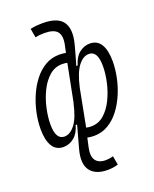

<svg xmlns="http://www.w3.org/2000/svg" viewBox="-175 -838 935 1168"><g transform="rotate(-20 293.0 -254.5)"><path d="M316.4 232.9Q236.8 232.9 203.9 187.5Q170.9 142.1 194.8 53.7Q201.7 28.8 213.1 -12.9Q224.6 -54.7 233.9 -88.4V-90.8H225.1Q211.4 -40.5 180.2 -15.4Q148.9 9.8 111.3 9.8Q63.5 9.8 39.8 -29.3Q16.1 -68.4 16.1 -139.2Q16.1 -188.5 27.1 -242.2Q38.1 -295.9 59.8 -346.7Q81.5 -397.5 113 -438.2Q144.5 -479 185.8 -503.2Q227.1 -527.3 277.3 -527.3Q297.4 -527.3 319.8 -523.4L329.6 -569.3Q342.3 -627.4 320.3 -654.5Q298.3 -681.6 237.8 -681.6Q204.6 -681.6 178.2 -675.8L168 -733.9Q189 -738.8 210 -740.5Q231 -742.2 247.1 -742.2Q343.3 -742.2 377 -695.6Q410.6 -648.9 388.7 -559.6Q384.8 -543.9 377.9 -519Q371.1 -494.1 363.8 -468.8Q356.4 -443.4 351.6 -427.2H360.8Q374.5 -477.5 405.8 -502.4Q437 -527.3 474.1 -527.3Q522.5 -527.3 546.1 -488.5Q569.8 -449.7 569.8 -378.4Q569.8 -329.6 558.8 -275.9Q547.9 -222.2 526.1 -171.4Q504.4 -120.6 472.9 -79.6Q441.4 -38.6 400.1 -14.4Q358.9 9.8 308.6 9.8Q287.1 9.8 265.6 5.4L252.9 63.5Q240.7 118.2 260 145.5Q279.3 172.9 325.2 172.9Q336.4 172.9 349.9 170.9Q363.3 168.9 373.5 165.5L383.8 222.7Q368.7 227.5 352.5 230.2Q336.4 232.9 316.4 232.9ZM279.8 -54.2Q294.4 -50.3 311.5 -50.3Q359.4 -50.3 395.3 -81.8Q431.2 -113.3 455.3 -163.1Q479.5 -212.9 491.7 -268.3Q503.9 -323.7 503.9 -371.6Q503.9 -469.7 447.8 -469.7Q410.6 -469.7 378.7 -428.5Q346.7 -387.2 326.7 -296.9V-297.9ZM307.1 -463.9Q290.5 -467.3 274.4 -467.3Q226.6 -467.3 190.7 -435.8Q154.8 -404.3 130.6 -354.7Q106.4 -305.2 94.2 -249.5Q82 -193.8 82 -146Q82 -47.9 138.2 -47.9Q175.3 -47.9 207.3 -89.4Q239.3 -130.9 258.8 -221.7V-218.3Z"/></g></svg>

Font: Cascadia Code Light
Style: Italic
Weight: 300
Italic angle: -10°
Monospace: yes
Designer: Aaron Bell
Foundry: Saja Typeworks
Version: Version 2404.023; ttfautohint (v1.8.4)